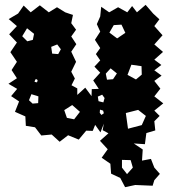

<svg xmlns="http://www.w3.org/2000/svg" viewBox="-20 -561 714 795"><path d="M540 205 498 214 478 176 440 158 437 117 401 92 426 57 394 22 429 -9 405 -22 410 -49 396 -13 374 -44 364 -19 337 -20 306 17 262 -1 227 26 194 -4 151 0 125 -34 87 -40 85 -79 42 -98 59 -141 26 -163 51 -193 15 -214 50 -237 28 -271 50 -305 23 -345 50 -385 18 -419 50 -453 16 -482 55 -505 78 -538 107 -510 145 -539 182 -510 216 -531 250 -510 282 -499 275 -465 295 -438 275 -410 296 -378 275 -347 295 -305 275 -264 290 -236 276 -208 300 -195V-168L333 -198L359 -163L360 -192L389 -193L366 -228L395 -260L371 -285L395 -311L377 -337L395 -362L373 -396L395 -430L381 -461L395 -493L399 -533L432 -510L469 -531L507 -510L527 -536L547 -510L583 -541L614 -505L640 -481L619 -453L653 -415L619 -377L655 -346L619 -314L648 -292L619 -270L649 -248L619 -226L644 -194L619 -162L656 -133L619 -103L641 -81L619 -59L623 -21L586 -10L580 36L534 33L571 58L568 104L605 97L619 133L642 159L619 185L612 208ZM483 -459 451 -457 433 -426 465 -402 499 -425ZM121 -421 92 -444 72 -411 93 -390 116 -396ZM232 -357 217 -377 192 -367 196 -339 221 -337ZM566 -287 524 -293 508 -251 543 -232 567 -252ZM464 -257 438 -278 418 -256 423 -231 448 -233ZM133 -233 126 -232 123 -222 133 -220 136 -227ZM139 -162 110 -171 100 -146 115 -132 138 -134ZM413 -155 403 -169 385 -161 388 -142 408 -137ZM311 -98 279 -126 246 -105 257 -73 287 -67ZM407 -103 394 -107 393 -94 400 -85 410 -92ZM552 -106 501 -93 510 -28 567 -43 584 -81ZM521 102 485 101V133L506 160L530 133Z"/></svg>

Font: Rubik Gemstones
Style: Regular
Weight: 400
Designer: Hubert and Fischer, NaN
Foundry: Hubert and Fischer, NaN
Version: Version 2.200